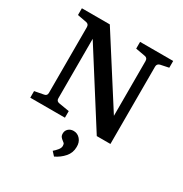

<svg xmlns="http://www.w3.org/2000/svg" viewBox="-180 -707 1011 1060"><g transform="rotate(30 325.0 -177.0)"><path d="M566 -516Q548 -511 548 -493V0H461L150 -490L173 -492V-74Q173 -56 192 -53L258 -42V0H37V-42L95 -53Q113 -56 113 -74V-493Q113 -513 95 -516L37 -527V-570H215L512 -105L487 -102V-493Q487 -513 469 -516L408 -527V-570H619V-527ZM395 108Q395 145 371 172.5Q347 200 313 216L291 192Q304 181 315 167.5Q326 154 326 141Q326 128 320.5 123.5Q315 119 310 115Q303 110 297 102.5Q291 95 291 81Q291 63 304 51Q317 39 337 39Q362 39 379 58.5Q396 78 395 108Z"/></g></svg>

Font: Yrsa Medium
Style: Regular
Weight: 500
Designer: Anna Giedrys (Yrsa+Rasa design), David Brezina (Yrsa art-direction, Rasa art-direction, design)
Foundry: Rosetta Type Foundry
Version: Version 2.004